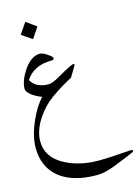

<svg xmlns="http://www.w3.org/2000/svg" viewBox="-165 -823 988 1353"><g transform="rotate(-15 329.0 -146.0)"><path d="M233.9 -679.7 180.7 -601.1 104.5 -652.8 159.2 -732.9ZM642.6 333Q650.4 333 654.1 334.5Q657.7 335.9 657.7 341.3Q657.7 344.2 654.1 347.9Q650.4 351.6 642.1 354Q639.2 355.5 605.5 369.6Q571.8 383.8 509.3 408.7Q469.2 424.8 433.6 433.1Q397.9 441.4 364.7 440.9Q279.8 440.9 212.2 421.1Q144.5 401.4 97.4 363.8Q50.3 326.2 25.1 271Q0 215.8 0 145.5Q0 99.6 12.5 50.8Q24.9 2 49.3 -52.2Q69.8 -98.1 92.5 -133.1Q115.2 -168 138.2 -191.4Q117.2 -199.2 97.9 -209.5Q78.6 -219.7 64 -231.2Q49.3 -242.7 40.8 -254.6Q32.2 -266.6 32.2 -277.3Q32.2 -307.1 44.9 -340.8Q57.6 -374.5 80.6 -409.2Q106.9 -447.8 137.2 -468.8Q167.5 -489.7 199.2 -489.7Q228 -489.7 277.3 -448.7Q280.8 -445.8 283.4 -441.4Q286.1 -437 286.1 -433.6Q286.1 -421.9 265.6 -421.9Q200.2 -421.9 153.3 -398.4Q106.4 -375 77.6 -330.1Q112.3 -265.6 205.6 -265.6Q218.8 -265.6 240.5 -273.9Q262.2 -282.2 292 -299.8Q345.2 -330.6 374 -344.5Q402.8 -358.4 409.7 -358.9Q416.5 -358.9 416.5 -353.5Q416.5 -350.6 414.1 -345.9Q411.6 -341.3 406.2 -332Q400.9 -322.8 391.6 -307.6Q382.3 -292.5 368.7 -269.5Q308.1 -237.3 259 -205.6Q210 -173.8 176.3 -145Q146.5 -117.2 121.8 -86.4Q97.2 -55.7 79.6 -23.4Q62 8.8 52.5 42Q43 75.2 43 107.4Q43 168.9 75 215.1Q106.9 261.2 170.9 293.5Q222.7 319.3 281.2 332.3Q339.8 345.2 407.7 345.2Q442.4 345.2 500.2 342.3Q558.1 339.4 642.6 333Z"/></g></svg>

Font: XB Zar
Style: Regular
Weight: 400
Designer: Behnam
Foundry: Irmug
Version: Version 8.005 2009